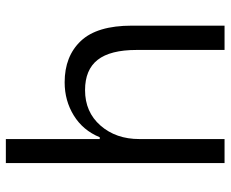

<svg xmlns="http://www.w3.org/2000/svg" viewBox="-84 -684 769 640"><g transform="rotate(-90 300.0 -364.5)"><path d="M76 0V-729H156V-416H162Q185 -472 234.5 -502.5Q284 -533 345 -533Q432 -533 483 -479Q534 -425 534 -309V0H453V-293Q453 -381 420 -423Q387 -465 319 -465Q246 -465 201 -413.5Q156 -362 156 -284V0Z"/></g></svg>

Font: Mona Sans
Style: Regular
Weight: 400
Designer: Deni Anggara
Foundry: GitHub
Version: Version 2.000;Glyphs 3.2.3 (3260)